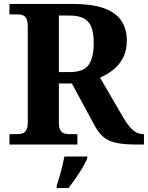

<svg xmlns="http://www.w3.org/2000/svg" viewBox="-20 -734 751 975"><path d="M28 0V-53H70Q83.7 -53 95.2 -57Q106.7 -61.1 113.8 -74Q121 -87 121 -113V-600Q121 -626.9 113.8 -639.9Q106.7 -652.9 95.2 -657Q83.7 -661 70 -661H28V-714H350Q445 -714 505.5 -693Q566 -672 595 -630.5Q624 -589 624 -529Q624 -475.6 604 -438.8Q584 -402 553 -378Q522 -354 488 -340L607 -135Q633 -92 656 -72.5Q679 -53 707 -53H711V0H678Q618 0 578 -7Q538 -14 511.5 -33.5Q485 -53 464 -90L345 -310H279V-113Q279 -87 286 -74Q293 -61 305 -57Q317 -53 330 -53H373V0ZM334.6 -368Q404.4 -368 430.2 -404.8Q456 -441.5 456 -515.1Q456 -566 444 -596.5Q432 -627 405 -641Q378.1 -655 332.9 -655H279V-368ZM268 208Q275 188 282.5 162Q290 136 296.5 109.5Q303 83 307 61H423V71Q414 92 398 119Q382 146 363.5 172.5Q345 199 328 221H268Z"/></svg>

Font: Noto Serif Gujarati
Style: Regular
Weight: 400
Designer: Universal Thirst, Indian Type Foundry and the Monotype Design Team
Foundry: Monotype Imaging Inc.
Version: Version 2.102